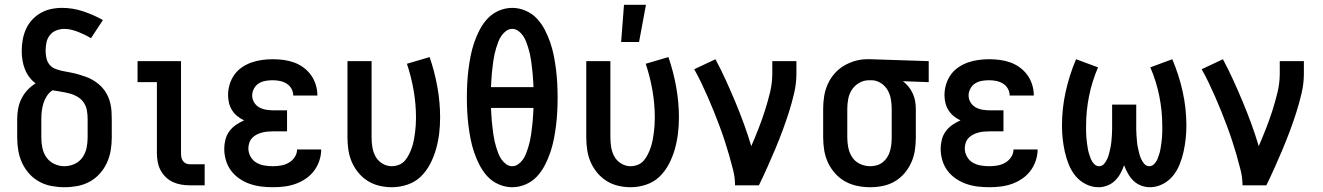

<svg xmlns="http://www.w3.org/2000/svg" viewBox="-20 -776 5540 804"><path d="M250 8Q223 8 196 3Q169 -2 145 -15Q121 -28 102.5 -48.5Q84 -69 72.5 -94Q61 -119 56.5 -146Q52 -173 52 -200V-277Q52 -299 56 -321Q60 -343 70 -363Q80 -383 95 -399Q110 -415 129 -427Q114 -438 102.5 -453.5Q91 -469 84 -487Q77 -505 74 -524Q71 -543 71 -563Q71 -586 75 -609Q79 -632 88.5 -653.5Q98 -675 114 -692.5Q130 -710 150 -721.5Q170 -733 193 -738Q216 -743 240 -743Q285 -743 328.5 -728.5Q372 -714 411 -692L361 -616Q348 -624 334.5 -630.5Q321 -637 307 -642.5Q293 -648 278.5 -651.5Q264 -655 249 -655Q232 -655 215.5 -648.5Q199 -642 188.5 -628.5Q178 -615 174.5 -598Q171 -581 171 -564Q171 -548 174.5 -532Q178 -516 188.5 -504Q199 -492 214.5 -486.5Q230 -481 246 -478Q262 -475 277.5 -472Q293 -469 308.5 -464.5Q324 -460 339.5 -454.5Q355 -449 368.5 -441Q382 -433 394.5 -422.5Q407 -412 416.5 -399Q426 -386 432.5 -371.5Q439 -357 442.5 -341Q446 -325 447 -309Q448 -293 448 -277V-200Q448 -173 443.5 -146Q439 -119 427.5 -94Q416 -69 397.5 -48.5Q379 -28 355 -15Q331 -2 304 3Q277 8 250 8ZM250 -80Q272 -80 292.5 -89.5Q313 -99 325.5 -117Q338 -135 342.5 -156.5Q347 -178 347 -200V-277Q347 -295 344 -313Q341 -331 331 -346Q321 -361 305 -370.5Q289 -380 271.5 -384.5Q254 -389 236 -392Q218 -395 200 -398Q186 -389 176.5 -374.5Q167 -360 162 -344Q157 -328 155 -311Q153 -294 153 -277V-200Q153 -178 157.5 -156.5Q162 -135 174.5 -117Q187 -99 207.5 -89.5Q228 -80 250 -80Z M775 0Q757 0 739 -3Q721 -6 704.5 -13.5Q688 -21 674.5 -34Q661 -47 652.5 -63Q644 -79 640.5 -97.5Q637 -116 637 -134V-432H556V-520H738V-134Q738 -126 739.5 -117.5Q741 -109 746 -102Q751 -95 759 -91.5Q767 -88 775 -88H837V0Z M1123 8Q1098 8 1073.5 5Q1049 2 1026 -6Q1003 -14 982.5 -28Q962 -42 947.5 -61.5Q933 -81 926 -105Q919 -129 919 -153Q919 -172 924 -191.5Q929 -211 940.5 -226.5Q952 -242 968 -253Q984 -264 1002 -272Q987 -279 974 -289.5Q961 -300 952 -314Q943 -328 939 -344.5Q935 -361 935 -377Q935 -400 941.5 -422Q948 -444 961 -462.5Q974 -481 993 -494Q1012 -507 1033.5 -514.5Q1055 -522 1077.5 -525Q1100 -528 1122 -528Q1145 -528 1167.5 -525Q1190 -522 1211 -514.5Q1232 -507 1250.5 -493.5Q1269 -480 1282 -462Q1295 -444 1302 -422Q1309 -400 1309 -377V-376H1208Q1208 -391 1200.5 -404.5Q1193 -418 1180 -426Q1167 -434 1152 -437Q1137 -440 1122 -440Q1107 -440 1092 -437.5Q1077 -435 1064 -427Q1051 -419 1043.5 -405Q1036 -391 1036 -376Q1036 -361 1044 -347.5Q1052 -334 1065.5 -326.5Q1079 -319 1094.5 -316.5Q1110 -314 1125 -314H1182V-226H1125Q1113 -226 1101 -225Q1089 -224 1077.5 -221Q1066 -218 1055 -212.5Q1044 -207 1036 -198.5Q1028 -190 1024 -178Q1020 -166 1020 -155Q1020 -137 1029 -120.5Q1038 -104 1053.5 -95Q1069 -86 1087 -83Q1105 -80 1123 -80Q1140 -80 1157 -83Q1174 -86 1189 -94.5Q1204 -103 1214 -118Q1224 -133 1224 -150H1325Q1325 -126 1317 -102.5Q1309 -79 1294.5 -60Q1280 -41 1260 -27.5Q1240 -14 1217.5 -6Q1195 2 1171 5Q1147 8 1123 8Z M1621 8Q1595 8 1569 2Q1543 -4 1520.5 -18Q1498 -32 1481 -52.5Q1464 -73 1453.5 -97Q1443 -121 1439 -147.5Q1435 -174 1435 -200V-520H1536V-200Q1536 -179 1539.5 -158.5Q1543 -138 1553 -120Q1563 -102 1581.5 -91Q1600 -80 1620 -80Q1636 -80 1651 -86Q1666 -92 1676 -104Q1686 -116 1693 -130Q1700 -144 1705 -159Q1710 -174 1713 -189.5Q1716 -205 1718 -220.5Q1720 -236 1721 -252Q1722 -268 1722 -283Q1722 -341 1712 -398Q1702 -455 1684 -509L1779 -537Q1800 -476 1811.5 -412Q1823 -348 1823 -284Q1823 -250 1819 -217Q1815 -184 1806 -152Q1797 -120 1781.5 -90Q1766 -60 1742.5 -37Q1719 -14 1686.5 -3Q1654 8 1621 8Z M2125 8Q2096 8 2068.5 -4Q2041 -16 2021.5 -37Q2002 -58 1988.5 -84Q1975 -110 1965.5 -138Q1956 -166 1950.5 -194.5Q1945 -223 1941.5 -251.5Q1938 -280 1936.5 -309Q1935 -338 1935 -368Q1935 -397 1936.5 -426Q1938 -455 1941.5 -483.5Q1945 -512 1950.5 -540.5Q1956 -569 1965.5 -597Q1975 -625 1988.5 -651Q2002 -677 2021.5 -698Q2041 -719 2068.5 -731Q2096 -743 2125 -743Q2154 -743 2181.5 -731Q2209 -719 2228.5 -698Q2248 -677 2261.5 -651Q2275 -625 2284.5 -597Q2294 -569 2299.5 -540.5Q2305 -512 2308.5 -483.5Q2312 -455 2313.5 -426Q2315 -397 2315 -368Q2315 -338 2313.5 -309Q2312 -280 2308.5 -251.5Q2305 -223 2299.5 -194.5Q2294 -166 2284.5 -138Q2275 -110 2261.5 -84Q2248 -58 2228.5 -37Q2209 -16 2181.5 -4Q2154 8 2125 8ZM2214 -411Q2213 -425 2212.5 -439Q2212 -453 2210.5 -467Q2209 -481 2207.5 -494.5Q2206 -508 2204 -522Q2202 -536 2199 -549.5Q2196 -563 2192 -576Q2188 -589 2183 -602Q2178 -615 2170 -626.5Q2162 -638 2150.5 -646.5Q2139 -655 2125 -655Q2111 -655 2099.5 -646.5Q2088 -638 2080 -626.5Q2072 -615 2067 -602Q2062 -589 2058 -576Q2054 -563 2051 -549.5Q2048 -536 2046 -522Q2044 -508 2042.5 -494.5Q2041 -481 2039.5 -467Q2038 -453 2037.5 -439Q2037 -425 2036 -411ZM2125 -80Q2139 -80 2150.5 -88.5Q2162 -97 2170 -108.5Q2178 -120 2183 -133Q2188 -146 2192 -159Q2196 -172 2199 -185.5Q2202 -199 2204 -213Q2206 -227 2207.5 -240.5Q2209 -254 2210.5 -268Q2212 -282 2212.5 -296Q2213 -310 2214 -324H2036Q2037 -310 2037.5 -296Q2038 -282 2039.5 -268Q2041 -254 2042.5 -240.5Q2044 -227 2046 -213Q2048 -199 2051 -185.5Q2054 -172 2058 -159Q2062 -146 2067 -133Q2072 -120 2080 -108.5Q2088 -97 2099.5 -88.5Q2111 -80 2125 -80Z M2621 8Q2595 8 2569 2Q2543 -4 2520.5 -18Q2498 -32 2481 -52.5Q2464 -73 2453.5 -97Q2443 -121 2439 -147.5Q2435 -174 2435 -200V-520H2536V-200Q2536 -179 2539.5 -158.5Q2543 -138 2553 -120Q2563 -102 2581.5 -91Q2600 -80 2620 -80Q2636 -80 2651 -86Q2666 -92 2676 -104Q2686 -116 2693 -130Q2700 -144 2705 -159Q2710 -174 2713 -189.5Q2716 -205 2718 -220.5Q2720 -236 2721 -252Q2722 -268 2722 -283Q2722 -341 2712 -398Q2702 -455 2684 -509L2779 -537Q2800 -476 2811.5 -412Q2823 -348 2823 -284Q2823 -250 2819 -217Q2815 -184 2806 -152Q2797 -120 2781.5 -90Q2766 -60 2742.5 -37Q2719 -14 2686.5 -3Q2654 8 2621 8ZM2581 -600 2593 -756H2685L2656 -600Z M3058 0Q3058 -32 3050 -64Q3042 -96 3033 -127Q3024 -158 3014 -188.5Q3004 -219 2992.5 -249.5Q2981 -280 2969 -310Q2957 -340 2944 -369.5Q2931 -399 2917 -428.5Q2903 -458 2887 -486L2976 -528Q2999 -485 3019.5 -440Q3040 -395 3059 -349.5Q3078 -304 3095 -257.5Q3112 -211 3126 -164Q3142 -201 3156.5 -238Q3171 -275 3183 -312.5Q3195 -350 3204.5 -389Q3214 -428 3214 -468V-520H3315V-468Q3315 -427 3305.5 -386Q3296 -345 3283.5 -306Q3271 -267 3256.5 -228Q3242 -189 3226 -151Q3210 -113 3193 -75Q3176 -37 3158 0Z M3624 8Q3597 8 3570 2.5Q3543 -3 3519.5 -16Q3496 -29 3477.5 -49.5Q3459 -70 3447.5 -94.5Q3436 -119 3431.5 -146Q3427 -173 3427 -200V-320Q3427 -346 3431 -372Q3435 -398 3445.5 -422Q3456 -446 3473 -466Q3490 -486 3512 -499.5Q3534 -513 3559.5 -520.5Q3585 -528 3611 -528H3625L3869 -520V-432L3761 -436Q3774 -426 3784.5 -413Q3795 -400 3802 -385Q3809 -370 3812 -353.5Q3815 -337 3815 -320V-200Q3815 -173 3811 -146.5Q3807 -120 3796 -95.5Q3785 -71 3767.5 -50.5Q3750 -30 3727 -16.5Q3704 -3 3677.5 2.5Q3651 8 3624 8ZM3624 -80Q3638 -80 3652 -84Q3666 -88 3677 -97Q3688 -106 3695.5 -118Q3703 -130 3707 -144Q3711 -158 3712.5 -172Q3714 -186 3714 -200V-320Q3714 -340 3710.5 -360.5Q3707 -381 3697 -398.5Q3687 -416 3669.5 -427.5Q3652 -439 3632 -440H3619Q3597 -440 3578 -429Q3559 -418 3547.5 -400.5Q3536 -383 3532 -362Q3528 -341 3528 -320V-200Q3528 -178 3532.5 -156.5Q3537 -135 3549 -117Q3561 -99 3581.5 -89.5Q3602 -80 3624 -80Z M4123 8Q4098 8 4073.5 5Q4049 2 4026 -6Q4003 -14 3982.5 -28Q3962 -42 3947.5 -61.5Q3933 -81 3926 -105Q3919 -129 3919 -153Q3919 -172 3924 -191.5Q3929 -211 3940.5 -226.5Q3952 -242 3968 -253Q3984 -264 4002 -272Q3987 -279 3974 -289.5Q3961 -300 3952 -314Q3943 -328 3939 -344.5Q3935 -361 3935 -377Q3935 -400 3941.5 -422Q3948 -444 3961 -462.5Q3974 -481 3993 -494Q4012 -507 4033.5 -514.5Q4055 -522 4077.5 -525Q4100 -528 4122 -528Q4145 -528 4167.5 -525Q4190 -522 4211 -514.5Q4232 -507 4250.5 -493.5Q4269 -480 4282 -462Q4295 -444 4302 -422Q4309 -400 4309 -377V-376H4208Q4208 -391 4200.5 -404.5Q4193 -418 4180 -426Q4167 -434 4152 -437Q4137 -440 4122 -440Q4107 -440 4092 -437.5Q4077 -435 4064 -427Q4051 -419 4043.5 -405Q4036 -391 4036 -376Q4036 -361 4044 -347.5Q4052 -334 4065.5 -326.5Q4079 -319 4094.5 -316.5Q4110 -314 4125 -314H4182V-226H4125Q4113 -226 4101 -225Q4089 -224 4077.5 -221Q4066 -218 4055 -212.5Q4044 -207 4036 -198.5Q4028 -190 4024 -178Q4020 -166 4020 -155Q4020 -137 4029 -120.5Q4038 -104 4053.5 -95Q4069 -86 4087 -83Q4105 -80 4123 -80Q4140 -80 4157 -83Q4174 -86 4189 -94.5Q4204 -103 4214 -118Q4224 -133 4224 -150H4325Q4325 -126 4317 -102.5Q4309 -79 4294.5 -60Q4280 -41 4260 -27.5Q4240 -14 4217.5 -6Q4195 2 4171 5Q4147 8 4123 8Z M4580 8Q4552 8 4526.5 -5Q4501 -18 4483.5 -39.5Q4466 -61 4455.5 -87Q4445 -113 4439 -140Q4433 -167 4430 -194.5Q4427 -222 4427 -250Q4427 -322 4442.5 -392Q4458 -462 4486 -528L4578 -494Q4553 -436 4540.5 -374Q4528 -312 4528 -250Q4528 -238 4528 -226Q4528 -214 4529 -202Q4530 -190 4531.5 -178.5Q4533 -167 4535 -155Q4537 -143 4540.5 -131.5Q4544 -120 4548.5 -109Q4553 -98 4562 -89Q4571 -80 4582 -80Q4595 -80 4603.5 -90Q4612 -100 4617 -111.5Q4622 -123 4625 -135.5Q4628 -148 4630.5 -160Q4633 -172 4634 -184.5Q4635 -197 4636 -209.5Q4637 -222 4637 -234.5Q4637 -247 4637 -260V-338H4738V-260Q4738 -247 4738 -234.5Q4738 -222 4739 -209.5Q4740 -197 4741 -184.5Q4742 -172 4744.5 -160Q4747 -148 4750 -135.5Q4753 -123 4758 -111.5Q4763 -100 4771.5 -90Q4780 -80 4793 -80Q4804 -80 4813 -89Q4822 -98 4826.5 -109Q4831 -120 4834.5 -131.5Q4838 -143 4840 -155Q4842 -167 4843.5 -178.5Q4845 -190 4846 -202Q4847 -214 4847 -226Q4847 -238 4847 -250Q4847 -312 4834.5 -374Q4822 -436 4797 -494L4889 -528Q4917 -462 4932.5 -392Q4948 -322 4948 -250Q4948 -222 4945 -194.5Q4942 -167 4936 -140Q4930 -113 4919.5 -87Q4909 -61 4891.5 -39.5Q4874 -18 4848.5 -5Q4823 8 4795 8Q4776 8 4758 1Q4740 -6 4726.5 -19Q4713 -32 4703.5 -49Q4694 -66 4687 -84Q4681 -66 4671.5 -49Q4662 -32 4648.5 -19Q4635 -6 4617 1Q4599 8 4580 8Z M5183 0Q5183 -32 5175 -64Q5167 -96 5158 -127Q5149 -158 5139 -188.5Q5129 -219 5117.5 -249.5Q5106 -280 5094 -310Q5082 -340 5069 -369.5Q5056 -399 5042 -428.5Q5028 -458 5012 -486L5101 -528Q5124 -485 5144.5 -440Q5165 -395 5184 -349.5Q5203 -304 5220 -257.5Q5237 -211 5251 -164Q5267 -201 5281.5 -238Q5296 -275 5308 -312.5Q5320 -350 5329.5 -389Q5339 -428 5339 -468V-520H5440V-468Q5440 -427 5430.5 -386Q5421 -345 5408.5 -306Q5396 -267 5381.5 -228Q5367 -189 5351 -151Q5335 -113 5318 -75Q5301 -37 5283 0Z"/></svg>

Font: Iosevka Custom Semibold
Style: Regular
Weight: 600
Designer: Belleve Invis
Foundry: Belleve Invis
Version: Version 27.0.2; ttfautohint (v1.8.4)